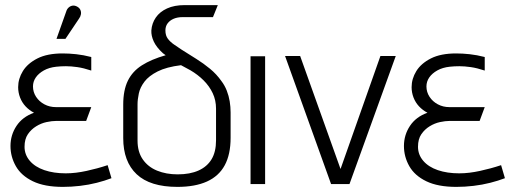

<svg xmlns="http://www.w3.org/2000/svg" viewBox="-20 -720 2019 751"><path d="M337 -444V-497Q306 -505 278 -508Q250 -511 225 -511Q165 -511 126.5 -491.5Q88 -472 69.5 -442Q51 -412 51 -379Q51 -358 58.5 -338.5Q66 -319 80 -304Q94 -289 113 -279Q68 -263 44.5 -227.5Q21 -192 21 -149Q21 -107 42 -70Q63 -33 108.5 -11Q154 11 226 11Q259 11 293 7Q327 3 358.5 -5Q390 -13 416 -23L401 -74Q380 -67 359.5 -61.5Q339 -56 318.5 -51.5Q298 -47 277.5 -44.5Q257 -42 237 -42Q190 -42 153.5 -54.5Q117 -67 96.5 -91Q76 -115 76 -146Q76 -176 89 -195Q102 -214 121.5 -226Q141 -238 162 -242.5Q183 -247 200 -247H317L337 -301H199Q174 -301 153.5 -312Q133 -323 121 -341.5Q109 -360 109 -382Q109 -401 120 -417Q131 -433 151.5 -444.5Q172 -456 200 -459Q218 -461 238 -461Q258 -461 282.5 -457.5Q307 -454 337 -444ZM289 -647Q295 -655 296.5 -664Q298 -673 294.5 -681Q291 -689 282 -694Q273 -699 264.5 -698Q256 -697 249 -691Q242 -685 239 -675L201 -568H236Z M694 -653H813L832 -700H702Q662 -700 633.5 -687Q605 -674 589.5 -651.5Q574 -629 572 -601Q571 -580 581.5 -557.5Q592 -535 617 -512L628 -504Q572 -488 535 -464.5Q498 -441 480 -404Q462 -367 462 -311V-180Q462 -88 514.5 -38.5Q567 11 674 11Q743 11 789.5 -10Q836 -31 859 -73.5Q882 -116 882 -181V-280Q882 -302 878.5 -323.5Q875 -345 867 -365.5Q859 -386 846 -403Q827 -430 801.5 -451Q776 -472 748 -489.5Q720 -507 690 -526Q675 -536 660.5 -546Q646 -556 636.5 -568.5Q627 -581 627 -601Q627 -617 635.5 -628.5Q644 -640 659 -646.5Q674 -653 694 -653ZM825 -295V-171Q825 -126 807.5 -97Q790 -68 756.5 -53Q723 -38 675 -38Q630 -38 594.5 -52.5Q559 -67 538.5 -96.5Q518 -126 518 -170V-312Q518 -331 523 -354.5Q528 -378 545 -400.5Q562 -423 596.5 -440.5Q631 -458 688 -465L725 -445Q754 -428 776.5 -405.5Q799 -383 812 -355.5Q825 -328 825 -295Z M960 0H1017V-500H960Z M1095 -501 1275 0H1347L1528 -501H1468L1312 -59L1154 -501Z M1876 -444V-497Q1845 -505 1817 -508Q1789 -511 1764 -511Q1704 -511 1665.5 -491.5Q1627 -472 1608.5 -442Q1590 -412 1590 -379Q1590 -358 1597.5 -338.5Q1605 -319 1619 -304Q1633 -289 1652 -279Q1607 -263 1583.5 -227.5Q1560 -192 1560 -149Q1560 -107 1581 -70Q1602 -33 1647.5 -11Q1693 11 1765 11Q1798 11 1832 7Q1866 3 1897.5 -5Q1929 -13 1955 -23L1940 -74Q1919 -67 1898.5 -61.5Q1878 -56 1857.5 -51.5Q1837 -47 1816.5 -44.5Q1796 -42 1776 -42Q1729 -42 1692.5 -54.5Q1656 -67 1635.5 -91Q1615 -115 1615 -146Q1615 -176 1628 -195Q1641 -214 1660.5 -226Q1680 -238 1701 -242.5Q1722 -247 1739 -247H1856L1876 -301H1738Q1713 -301 1692.5 -312Q1672 -323 1660 -341.5Q1648 -360 1648 -382Q1648 -401 1659 -417Q1670 -433 1690.5 -444.5Q1711 -456 1739 -459Q1757 -461 1777 -461Q1797 -461 1821.5 -457.5Q1846 -454 1876 -444Z"/></svg>

Font: AdventPro_ExpandedRegular
Style: ExpandedRegular
Weight: 400
Width: 7
Designer: VivaRado, Andreas Kalpakidis
Foundry: VivaRado, Andreas Kalpakidis
Version: Version 3.000